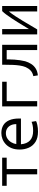

<svg xmlns="http://www.w3.org/2000/svg" viewBox="1109 -1679 582 2840"><g transform="rotate(-90 1400.0 -259.0)"><path d="M241 0V-451H72V-518H488V-451H319V0Z M872 12Q781 12 722.5 -24.5Q664 -61 636 -123Q608 -185 608 -259Q608 -328 629 -379Q650 -430 685.5 -463.5Q721 -497 764 -513.5Q807 -530 852 -530Q919 -530 967 -501.5Q1015 -473 1041 -414.5Q1067 -356 1067 -267Q1067 -263 1067 -255Q1067 -247 1067 -240H686Q694 -151 743.5 -105.5Q793 -60 884 -60Q935 -60 969 -68Q1003 -76 1018 -83L1029 -17Q1017 -8 972.5 2Q928 12 872 12ZM689 -309H984Q984 -358 966.5 -392Q949 -426 919 -444.5Q889 -463 850 -463Q805 -463 770.5 -440.5Q736 -418 715 -382.5Q694 -347 689 -309Z M1246 0V-518H1611V-451H1324V0Z M1705 10 1694 -57Q1746 -68 1777 -97.5Q1808 -127 1827 -170Q1843 -208 1850.5 -257.5Q1858 -307 1860 -361Q1862 -415 1862 -467V-518H2157V0H2079V-451H1941V-415Q1941 -378 1938 -336Q1935 -294 1929 -253.5Q1923 -213 1914 -177Q1900 -130 1874.5 -89.5Q1849 -49 1807.5 -22.5Q1766 4 1705 10Z M2311 0V-518H2390V-122Q2413 -159 2439 -202Q2465 -245 2492.5 -289.5Q2520 -334 2548.5 -377Q2577 -420 2604 -456.5Q2631 -493 2656 -518H2731V0H2650V-418Q2619 -381 2582.5 -326Q2546 -271 2510 -210.5Q2474 -150 2441.5 -94.5Q2409 -39 2385 0Z"/></g></svg>

Font: Ubuntu Sans Mono
Style: Regular
Weight: 400
Monospace: yes
Designer: Dalton Maag Ltd
Foundry: Dalton Maag Ltd
Version: Version 1.006